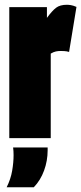

<svg xmlns="http://www.w3.org/2000/svg" viewBox="-20 -580 342 806"><path d="M177 -550V-505Q199 -535 215.5 -547.5Q232 -560 261 -560Q268 -560 277.5 -558.5Q287 -557 301 -551L270 -362Q260 -365 250 -365.5Q240 -366 235 -366Q224 -366 214.5 -364Q205 -362 193 -355V0H19V-550ZM8 206Q25 172 31 137Q37 102 37 71Q37 63 36.5 54.5Q36 46 35 39H180V51Q180 95 165 136Q150 177 122 206Z"/></svg>

Font: Georama ExtraCondensed Black
Style: Regular
Weight: 900
Width: 2
Designer: Jean-Baptiste Levee
Foundry: Production Type
Version: Version 1.000